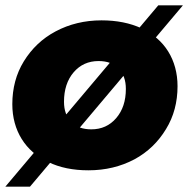

<svg xmlns="http://www.w3.org/2000/svg" viewBox="-22 -627 707 717"><path d="M308 9C251 9 201 -1 158 -22C115 -42 82 -71 59 -108C36 -145 24 -189 24 -238C24 -297 38 -351 67 -398C96 -445 135 -483 186 -510C237 -537 294 -551 357 -551C414 -551 464 -541 507 -521C550 -500 583 -472 606 -435C629 -398 641 -354 641 -305C641 -246 627 -192 598 -145C569 -97 530 -59 480 -32C429 -5 372 9 308 9ZM319 -144C357 -144 388 -158 412 -186C436 -214 448 -250 448 -295C448 -327 439 -352 421 -371C403 -390 378 -399 346 -399C308 -399 277 -385 253 -357C229 -329 217 -292 217 -247C217 -215 226 -190 244 -172C262 -153 287 -144 319 -144ZM-2 70 569 -607H661L90 70Z"/></svg>

Font: My Font
Style: Italic
Weight: 500
Designer: Julieta Ulanovsky
Foundry: Julieta Ulanovsky
Version: ""